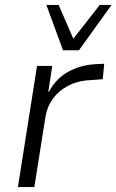

<svg xmlns="http://www.w3.org/2000/svg" viewBox="-20 -763 475 783"><path d="M53 0 131 -494H193L177 -389H180Q207 -441 256 -469Q305 -497 365 -501L405 -503L399 -440L332 -435Q291 -431 255.5 -412Q220 -393 196.5 -361.5Q173 -330 166 -290L120 0ZM237 -558 169 -743H219L279 -605L387 -743H435L302 -558Z"/></svg>

Font: Nunito Sans 7pt SemiCondensed Light
Style: Italic
Weight: 300
Width: 4
Italic angle: -9°
Designer: Vernon Adams
Foundry: Vernon Adams
Version: Version 3.101;gftools[0.9.27]